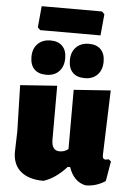

<svg xmlns="http://www.w3.org/2000/svg" viewBox="-59 -907 653 961"><g transform="rotate(5 268.0 -427.0)"><path d="M414 -864 427 -851 417 -744H114L101 -757L111 -864ZM364 -697Q402 -697 423 -675.5Q444 -654 444 -615Q444 -573 420.5 -548.5Q397 -524 357 -524Q317 -524 296 -545.5Q275 -567 275 -607Q275 -648 299 -672.5Q323 -697 364 -697ZM171 -697Q209 -697 230 -675.5Q251 -654 251 -615Q251 -573 227.5 -548.5Q204 -524 164 -524Q124 -524 103 -545.5Q82 -567 82 -607Q82 -648 106 -672.5Q130 -697 171 -697ZM196 6Q122 6 81.5 -28Q41 -62 41 -126L44 -229L38 -461L223 -474V-203Q223 -148 264 -148Q287 -148 307 -163V-461L492 -474L481 -148Q481 -127 495 -127Q502 -127 512 -130L524 -120L507 -20Q459 11 407 10Q348 -2 323 -74H311Q256 -13 196 6Z"/></g></svg>

Font: Alegreya Sans Black
Style: Regular
Weight: 900
Designer: Juan Pablo del Peral
Foundry: Huerta Tipografica
Version: Version 2.007